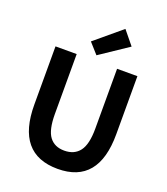

<svg xmlns="http://www.w3.org/2000/svg" viewBox="-178 -1129 1102 1265"><g transform="rotate(20 373.5 -496.0)"><path d="M375 13.7Q86.9 13.7 86.9 -333V-740.2H235.4V-320.3Q235.4 -209 271 -161.6Q306.6 -114.3 375 -114.3Q445.3 -114.3 481.9 -162.1Q518.6 -210 518.6 -320.3V-740.2H661.1V-333Q661.1 13.7 375 13.7ZM360.4 -777.3 294.9 -850.6 480.5 -1005.9 558.6 -910.2Z"/></g></svg>

Font: Gen Shin Gothic Bold
Style: Bold
Weight: 700
Designer: [Source Han Sans]
Ryoko NISHIZUKA  (kana & ideographs); Paul D. Hunt (Latin, Greek & Cyrillic); Wenlong ZHANG  (bopomofo
Version: Version 1.002.20150607